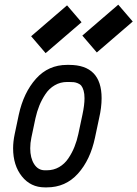

<svg xmlns="http://www.w3.org/2000/svg" viewBox="-20 -790 588 822"><path d="M175.3 -562.5 113.3 -634.8 267.1 -767.1 329.1 -694.8ZM394.5 -565.4 332.5 -637.7 486.3 -770 548.3 -697.8ZM275.9 -512.2Q415 -512.2 415 -369.6Q415 -329.6 404.3 -283.7L386.7 -200.7Q366.7 -105.5 313.7 -46.6Q260.7 12.2 180.7 12.2H171.9Q111.3 12.2 73.7 -34.9Q36.1 -82 36.1 -155.3Q36.1 -183.6 43 -216.3L60.5 -299.3Q81.1 -393.6 134 -452.9Q187 -512.2 267.1 -512.2ZM341.8 -369.6Q341.8 -388.7 337.9 -402.1Q334 -415.5 328.4 -422.6Q322.8 -429.7 313 -433.6Q303.2 -437.5 295.7 -438.2Q288.1 -439 275.9 -439H267.1Q238.3 -439 214.4 -425Q190.4 -411.1 174.6 -387.2Q158.7 -363.3 148.4 -337.9Q138.2 -312.5 131.8 -283.7L114.3 -200.7Q109.4 -177.7 109.4 -155.3Q109.4 -113.8 126.2 -87.4Q143.1 -61 171.9 -61H180.7Q209.5 -61 233.2 -74.7Q256.8 -88.4 272.7 -112.1Q288.6 -135.7 298.8 -161.4Q309.1 -187 315.4 -216.3L333 -299.3Q341.8 -340.3 341.8 -369.6Z"/></svg>

Font: Anka/Coder Narrow
Style: Italic
Weight: 400
Width: 3
Italic angle: -12°
Monospace: yes
Version: Version 001.100